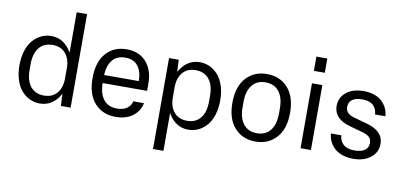

<svg xmlns="http://www.w3.org/2000/svg" viewBox="-81 -988 3063 1456"><g transform="rotate(10 1450.5 -260.0)"><path d="M248 9.8Q207 9.8 170.9 -7.3Q134.8 -24.4 106.9 -56.2Q79.1 -87.9 63 -137.9Q46.9 -188 46.9 -250Q46.9 -312 63 -362.1Q79.1 -412.1 106.9 -443.8Q134.8 -475.6 170.9 -492.7Q207 -509.8 248 -509.8Q347.7 -509.8 404.8 -409.2V-720.2H484.9V0H410.2L405.8 -92.8Q348.6 9.8 248 9.8ZM128.9 -230Q128.9 -146.5 165.3 -100.8Q201.7 -55.2 269 -55.2Q333.5 -55.2 369.1 -97.7Q404.8 -140.1 404.8 -210V-290Q404.8 -359.9 369.1 -402.3Q333.5 -444.8 269 -444.8Q201.7 -444.8 165.3 -399.2Q128.9 -353.5 128.9 -270Z M832 9.8Q731 9.8 670.4 -57.9Q609.9 -125.5 609.9 -250Q609.9 -374.5 669.4 -442.1Q729 -509.8 828.1 -509.8Q924.3 -509.8 979.2 -447.8Q1034.2 -385.7 1034.2 -279.8V-226.1H691.9Q692.9 -143.6 728.8 -98.9Q764.6 -54.2 832 -54.2Q879.9 -54.2 909.2 -75.7Q938.5 -97.2 944.8 -129.9H1026.9Q1013.2 -64.5 961.4 -27.3Q909.7 9.8 832 9.8ZM691.9 -288.1H959Q959 -361.8 926 -403.8Q893.1 -445.8 828.1 -445.8Q765.1 -445.8 730.5 -404.8Q695.8 -363.8 691.9 -288.1Z M1154.8 200.2V-500H1229.5L1233.9 -407.2Q1291 -509.8 1391.6 -509.8Q1432.6 -509.8 1468.8 -492.7Q1504.9 -475.6 1532.7 -443.8Q1560.5 -412.1 1576.7 -362.1Q1592.8 -312 1592.8 -250Q1592.8 -188 1576.7 -137.9Q1560.5 -87.9 1532.7 -56.2Q1504.9 -24.4 1468.8 -7.3Q1432.6 9.8 1391.6 9.8Q1292 9.8 1234.9 -90.8V200.2ZM1234.9 -210Q1234.9 -140.1 1270.5 -97.7Q1306.2 -55.2 1370.6 -55.2Q1438 -55.2 1474.4 -100.8Q1510.7 -146.5 1510.7 -230V-270Q1510.7 -353.5 1474.4 -399.2Q1438 -444.8 1370.6 -444.8Q1306.2 -444.8 1270.5 -402.3Q1234.9 -359.9 1234.9 -290Z M2069.6 -58.1Q2008.3 9.8 1908.7 9.8Q1809.1 9.8 1747.8 -58.1Q1686.5 -126 1686.5 -250Q1686.5 -374 1747.8 -441.9Q1809.1 -509.8 1908.7 -509.8Q2008.3 -509.8 2069.6 -441.9Q2130.9 -374 2130.9 -250Q2130.9 -126 2069.6 -58.1ZM1768.6 -230Q1768.6 -146.5 1805.2 -100.3Q1841.8 -54.2 1908.7 -54.2Q1975.6 -54.2 2012.2 -100.3Q2048.8 -146.5 2048.8 -230V-270Q2048.8 -353.5 2012.2 -399.7Q1975.6 -445.8 1908.7 -445.8Q1841.8 -445.8 1805.2 -399.7Q1768.6 -353.5 1768.6 -270Z M2255.4 0V-500H2335.4V0ZM2253.4 -595.2H2337.4V-705.1H2253.4Z M2596.2 -229Q2469.2 -264.6 2469.2 -362.8Q2469.2 -428.7 2519.3 -469.2Q2569.3 -509.8 2653.3 -509.8Q2699.7 -509.8 2736.8 -496.3Q2773.9 -482.9 2796.9 -460.2Q2819.8 -437.5 2832.5 -409.4Q2845.2 -381.3 2847.2 -350.1H2767.1Q2766.6 -368.7 2760.5 -384.8Q2754.4 -400.9 2741.9 -415Q2729.5 -429.2 2706.5 -437.5Q2683.6 -445.8 2653.3 -445.8Q2601.6 -445.8 2575.4 -426Q2549.3 -406.2 2549.3 -370.1Q2549.3 -316.9 2614.3 -299.8L2718.3 -271Q2847.2 -234.9 2847.2 -137.2Q2847.2 -71.8 2795.7 -31Q2744.1 9.8 2660.2 9.8Q2613.8 9.8 2576.2 -3.7Q2538.6 -17.1 2515.1 -39.8Q2491.7 -62.5 2478.5 -90.6Q2465.3 -118.7 2462.9 -149.9H2543Q2544.4 -110.4 2573 -82.3Q2601.6 -54.2 2660.2 -54.2Q2712.4 -54.2 2739.7 -74.2Q2767.1 -94.2 2767.1 -129.9Q2767.1 -159.2 2749.8 -174.8Q2732.4 -190.4 2700.2 -200.2Z"/></g></svg>

Font: TASA Orbiter Text
Style: Regular
Weight: 400
Designer: Weizhong Zhang
Version: Version 1.000;Glyphs 3.1.2 (3151)